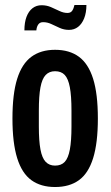

<svg xmlns="http://www.w3.org/2000/svg" viewBox="-20 -739 444 771"><path d="M201 12Q144 12 106 -15.5Q68 -43 49 -104Q30 -165 30 -263Q30 -362 49 -422.5Q68 -483 106 -511Q144 -539 201 -539Q259 -539 297 -511Q335 -483 354 -422.5Q373 -362 373 -263Q373 -165 354 -104Q335 -43 297 -15.5Q259 12 201 12ZM201 -74Q226 -74 240 -89Q254 -104 260.5 -138.5Q267 -173 267 -231V-295Q267 -354 260.5 -388.5Q254 -423 240 -438Q226 -453 201 -453Q178 -453 163.5 -438Q149 -423 142.5 -388.5Q136 -354 136 -295V-231Q136 -173 142.5 -138.5Q149 -104 163.5 -89Q178 -74 201 -74ZM78 -617Q78 -649 86.5 -671.5Q95 -694 110.5 -706Q126 -718 147 -718Q167 -718 184.5 -710.5Q202 -703 218.5 -695Q235 -687 251 -687Q264 -687 270 -696Q276 -705 279 -719H327Q327 -688 318 -665.5Q309 -643 293.5 -631Q278 -619 257 -619Q237 -619 219.5 -627Q202 -635 186 -642.5Q170 -650 153 -650Q140 -650 133.5 -640.5Q127 -631 126 -617Z"/></svg>

Font: Archivo SemiBold ExtraCondensed
Style: Regular
Weight: 600
Width: 2
Version: Version 2.001